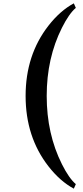

<svg xmlns="http://www.w3.org/2000/svg" viewBox="-20 -740 498 1147"><path d="M259 -167Q259 60 350 241Q392 325 433 360L421 387Q380 365 342 331.5Q304 298 269 253Q133 78 133 -167Q133 -411 269 -586Q304 -631 342 -664.5Q380 -698 421 -720L433 -693Q392 -658 350 -574Q259 -393 259 -167Z"/></svg>

Font: Amiri
Style: Bold
Weight: 700
Designer: Khaled Hosny
Version: Version 0.113